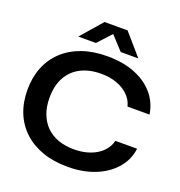

<svg xmlns="http://www.w3.org/2000/svg" viewBox="-163 -1073 1145 1220"><g transform="rotate(20 410.0 -463.5)"><path d="M428 9Q333 9 258 -17.5Q183 -44 130 -93.5Q77 -143 49.5 -211.5Q22 -280 22 -365Q22 -449 49.5 -517.5Q77 -586 130 -635.5Q183 -685 258 -711.5Q333 -738 428 -738Q535 -738 615 -706Q695 -674 744 -616.5Q793 -559 805 -481H656Q646 -523 614 -554.5Q582 -586 534.5 -603Q487 -620 428 -620Q350 -620 292 -590.5Q234 -561 202.5 -504Q171 -447 171 -365Q171 -303 189.5 -255.5Q208 -208 241 -175.5Q274 -143 321.5 -126Q369 -109 428 -109Q488 -109 536.5 -126.5Q585 -144 616.5 -176Q648 -208 658 -250H805Q795 -172 743.5 -113.5Q692 -55 611 -23Q530 9 428 9ZM210 -792 335 -936H491L616 -792H497L413 -883L329 -792Z"/></g></svg>

Font: Mona Sans Expanded SemiBold
Style: Regular
Weight: 600
Width: 7
Designer: Deni Anggara
Foundry: GitHub
Version: Version 2.000